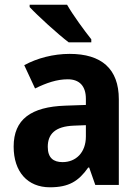

<svg xmlns="http://www.w3.org/2000/svg" viewBox="-20 -786 594 816"><path d="M265 -766H106V-756C139 -720 227 -640 272 -606H368V-619C340 -654 290 -722 265 -766ZM276 -557C207 -557 138 -539 83 -509L129 -410C178 -434 222 -449 268 -449C317 -449 345 -421 345 -366V-340L258 -337C112 -332 38 -279 38 -163C38 -56 97 10 192 10C273 10 314 -16 355 -74H359L385 0H485V-364C485 -494 411 -557 276 -557ZM294 -252 345 -254V-206C345 -137 302 -97 246 -97C207 -97 183 -115 183 -162C183 -215 213 -249 294 -252Z"/></svg>

Font: Noto Sans Malayalam SemiCondensed
Style: Bold
Weight: 700
Width: 4
Designer: Jelle Bosma - Monotype Design Team
Foundry: Monotype Imaging Inc.
Version: Version 2.104